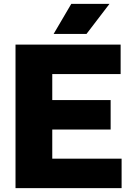

<svg xmlns="http://www.w3.org/2000/svg" viewBox="-20 -970 683 990"><path d="M60 0V-740H602V-588H249.5V-152H607V0ZM172.5 -302V-454H550.5V-302ZM256.5 -795 347.5 -950H544.5L426 -795Z"/></svg>

Font: Encode Sans Condensed Thin ExtraBold
Style: Regular
Weight: 800
Version: Version 3.002